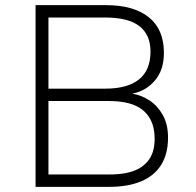

<svg xmlns="http://www.w3.org/2000/svg" viewBox="-20 -725 761 745"><path d="M118 0V-705H392Q499 -705 557.5 -658Q616 -611 616 -520Q616 -453 581 -412.5Q546 -372 495 -362V-361Q529 -356 560.5 -335Q592 -314 612 -278Q632 -242 632 -191Q632 -128 605.5 -85.5Q579 -43 528 -21.5Q477 0 404 0ZM168 -48H403Q440 -48 468.5 -53.5Q497 -59 518 -70.5Q539 -82 553 -99Q567 -116 573.5 -137.5Q580 -159 580 -186Q580 -217 572.5 -240.5Q565 -264 550.5 -281.5Q536 -299 515 -310.5Q494 -322 465.5 -327.5Q437 -333 403 -333H168ZM168 -381H388Q475 -381 519.5 -417Q564 -453 564 -525Q564 -590 521 -623.5Q478 -657 388 -657H168Z"/></svg>

Font: Nunito Sans 7pt ExtraLight
Style: Regular
Weight: 250
Designer: Vernon Adams
Foundry: Vernon Adams
Version: Version 3.101;gftools[0.9.27]